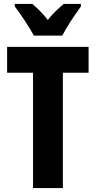

<svg xmlns="http://www.w3.org/2000/svg" viewBox="-20 -951 484 971"><path d="M151 -771H295C315 -811 360 -879 389 -918V-931H302C279 -911 250 -887 222 -850C195 -885 165 -913 144 -931H55V-918C83 -882 133 -807 151 -771ZM298 0V-583H428V-714H16V-583H147V0Z"/></svg>

Font: Noto Sans Sinhala UI ExtraCondensed ExtraBold
Style: Regular
Weight: 800
Width: 2
Designer: Jelle Bosma - Monotype Design Team
Foundry: Monotype Imaging Inc.
Version: Version 2.006